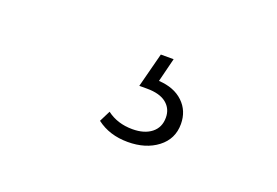

<svg xmlns="http://www.w3.org/2000/svg" viewBox="-45 -115 611 423"><g transform="rotate(20 260.5 97.0)"><path d="M199 177 212 151Q237 170 272 170Q300 170 316.5 157Q333 144 333 121Q333 100 317.5 87.5Q302 75 272 75H254L275 -6H305L291 50Q327 52 348 72Q369 92 369 123Q369 158 341.5 179Q314 200 272 200Q229 200 199 177Z"/></g></svg>

Font: Montserrat Ace
Style: Light
Weight: 300
Designer: Julieta Ulanovsky
Foundry: Julieta Ulanovsky
Version: Version 1